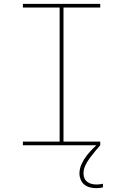

<svg xmlns="http://www.w3.org/2000/svg" viewBox="-20 -755 640 998"><path d="M99 0V-19H290V-716H99V-735H501V-716H310V-19H501V0ZM481 223Q464 223 448 219Q432 215 419 205Q406 195 399.5 179Q393 163 393 147Q393 122 404 98Q415 74 430.5 54Q446 34 464 16Q482 -2 501 -19V0Q487 16 473 33Q459 50 446 67.5Q433 85 423.5 105Q414 125 414 147Q414 160 419 171.5Q424 183 434 190.5Q444 198 456.5 201Q469 204 482 204Q490 204 498.5 203Q507 202 515 200V219Q507 221 498 222Q489 223 481 223Z"/></svg>

Font: Iosevka SS04 Thin Extended
Style: Regular
Weight: 100
Width: 7
Monospace: yes
Designer: Belleve Invis
Foundry: Belleve Invis
Version: Version 19.0.0; ttfautohint (v1.8.4)